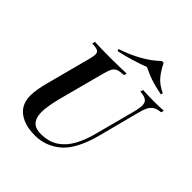

<svg xmlns="http://www.w3.org/2000/svg" viewBox="-249 -1096 1275 1275"><g transform="rotate(45 388.5 -459.0)"><path d="M639 -560Q652 -609 651 -635Q650 -661 632.5 -673Q615 -685 576 -688L582 -708Q600 -707 630.5 -706Q661 -705 687 -705Q712 -705 736 -706Q760 -707 777 -708L771 -688Q738 -685 718.5 -673.5Q699 -662 686.5 -637.5Q674 -613 663 -568L591 -291Q555 -153 493 -79Q457 -37 403.5 -11.5Q350 14 288 14Q223 14 177.5 -4.5Q132 -23 107 -56Q78 -96 78 -150.5Q78 -205 100 -288L183 -602Q193 -639 191 -656.5Q189 -674 173.5 -680.5Q158 -687 124 -688L130 -708Q154 -707 195.5 -706Q237 -705 283 -705Q324 -705 362 -706Q400 -707 428 -708L422 -688Q388 -687 369 -680.5Q350 -674 339.5 -656.5Q329 -639 319 -602L231 -271Q216 -213 210.5 -166.5Q205 -120 212.5 -87.5Q220 -55 243 -38Q266 -21 307 -21Q382 -21 432 -54.5Q482 -88 514 -147Q546 -206 565 -280ZM492 -834Q450 -818 393.5 -800.5Q337 -783 279 -771L274 -785Q354 -811 422.5 -850Q491 -889 533 -932H551Q574 -883 604.5 -846.5Q635 -810 690 -785L686 -771Q639 -780 605.5 -789.5Q572 -799 545.5 -810Q519 -821 492 -834Z"/></g></svg>

Font: Playfair Display SemiBold
Style: Italic
Weight: 600
Italic angle: -14°
Designer: Claus Eggers Sørensen
Foundry: Claus Eggers Sørensen
Version: Version 1.203